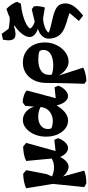

<svg xmlns="http://www.w3.org/2000/svg" viewBox="572 -1354 1005 2188"><g transform="rotate(-90 1074.0 -259.5)"><path d="M80 222.8 36.5 199.5 76.5 -195 96 -16 23.2 -462.5Q41 -472.2 68.1 -480.1Q95.2 -488 126.8 -492.4Q158.2 -496.8 188.8 -497L229.2 -462.5L184.2 -229.5L148.8 -148.2V-75L223.8 197Q206.5 207.8 165.9 215Q125.2 222.2 80 222.8ZM269.8 20Q245 20 219.1 7Q193.2 -6 170.5 -28.9Q147.8 -51.8 132.8 -80.5L138 -183Q150.5 -172.2 170.8 -163.9Q191 -155.5 215.2 -150.6Q239.5 -145.8 263.5 -145.8Q298.2 -145.8 328.6 -156.4Q359 -167 375 -183.8L389 -96.2Q367 -42.8 334.4 -11.4Q301.8 20 269.8 20ZM482.2 14Q441.5 14 408.8 -26.4Q376 -66.8 364.2 -130.5L363.5 -154L334.2 -462.8Q351.8 -472.8 378.8 -480.6Q405.8 -488.5 437.2 -492.9Q468.8 -497.2 499.8 -497.2L540.2 -462.8L440.2 -102.5L409 -124.2L575.2 -142.2L593.8 -98.5Q575.2 -48 544.6 -17Q514 14 482.2 14Z M794 14Q742.2 14 700.8 -19.4Q659.2 -52.8 635.2 -109.5Q611.2 -166.2 611.2 -236.8Q611.2 -308.8 637.1 -368.9Q663 -429 705.8 -464.9Q748.5 -500.8 800 -500.8Q860.2 -500.8 904.1 -456.9Q948 -413 961.5 -339L965.5 -287.5Q940 -306.8 908.8 -316.4Q877.5 -326 839 -326Q775.5 -326 736.9 -295.8Q698.2 -265.5 698.2 -215.5Q698.2 -202.8 700.5 -192.5Q702.8 -182.2 708 -174.8Q727.5 -167.5 747.1 -163.8Q766.8 -160 789.2 -160Q830.5 -160 863.8 -175.5Q897 -191 918.9 -218.8Q940.8 -246.5 947 -284L953 -318.5L950.5 -344.8L962.2 -473.8L1001.2 -503.2Q1040 -502.8 1079.2 -489.4Q1118.5 -476 1137.5 -455.8L1040 -91L1028.5 -124L1172.8 -139.8L1191.8 -98.5Q1183 -69 1163.8 -43.1Q1144.5 -17.2 1120.9 -1.6Q1097.2 14 1075 14Q1044.8 14 1019.6 -10.2Q994.5 -34.5 979 -76.9Q963.5 -119.2 960.5 -174L995 -113H928L982.5 -141Q937.5 -61.8 891.6 -23.9Q845.8 14 794 14Z M1245.2 223.5 1213.8 199.5 1220 -6.5Q1221.2 -60.5 1221.8 -97.8Q1222.2 -135 1222.8 -165.8Q1223.2 -196.5 1223.2 -229.8Q1223.2 -310.5 1252.6 -371.4Q1282 -432.2 1334.4 -466.5Q1386.8 -500.8 1455 -500.8Q1523.8 -500.8 1575.4 -469Q1627 -437.2 1655.9 -380.8Q1684.8 -324.2 1684.8 -250.2Q1684.8 -195 1666.8 -146.2Q1648.8 -97.5 1618.2 -60.1Q1587.8 -22.8 1548.2 -1.4Q1508.8 20 1464.8 20Q1412.8 20 1365.5 -20.5Q1318.2 -61 1289.2 -126.2L1308.8 -174.8Q1335.2 -164.8 1362.5 -159.8Q1389.8 -154.8 1418.2 -154.8Q1476.5 -154.8 1516.6 -168.1Q1556.8 -181.5 1578 -206.2Q1599.2 -231 1599.2 -264Q1599.2 -277.8 1595.8 -290.5Q1592.2 -303.2 1585.8 -311Q1567 -318.8 1542.6 -322Q1518.2 -325.2 1490.8 -325.2Q1408.8 -325.2 1362.4 -293.9Q1316 -262.5 1316 -206Q1316 -187.5 1317 -172Q1318 -156.5 1320 -141.8L1297.8 -120.8L1398 186.8Q1375.5 200.8 1332 211.1Q1288.5 221.5 1245.2 223.5Z M1990.5 186.2 1929.8 137.5 2034 15.8 2053.8 45.8Q2029.5 35.2 2008.8 27.4Q1988 19.5 1965 12Q1942 4.5 1910 -4Q1874.2 -15.5 1847.4 -27.2Q1820.5 -39 1801.5 -52.8Q1782.5 -66.5 1769.2 -83.2Q1728 -133.2 1728 -207.8Q1728 -256.5 1770.1 -293Q1812.2 -329.5 1884.2 -337.2L1981.2 -271.5Q1940.5 -272 1901.8 -263.4Q1863 -254.8 1834.9 -240.1Q1806.8 -225.5 1797.2 -207Q1806.2 -202 1818.5 -197.5Q1830.8 -193 1855.4 -186.9Q1880 -180.8 1923.5 -170Q1975 -159.2 2011.5 -147.8Q2048 -136.2 2070.5 -123Q2102.2 -105 2116 -77.8Q2129.8 -50.5 2129.8 -16.5Q2129.8 33.2 2097.5 79.9Q2065.2 126.5 1990.5 186.2ZM2083.2 -250.2 1926.5 -276 1863.8 -310.8 1881.8 -356.8 2062.8 -399.5 2096.5 -375Q2101 -346.8 2096.8 -314.2Q2092.5 -281.8 2083.2 -250.2ZM1873.8 -321Q1814.5 -333.2 1780.6 -360.5Q1746.8 -387.8 1746.8 -423.5Q1746.8 -457.8 1772.5 -496.2Q1798.2 -534.8 1842.8 -571.5Q1887.2 -608.2 1945.1 -638.9Q2003 -669.5 2067.2 -688.2Q2097.2 -659.2 2119.8 -625Q2142.2 -590.8 2147.8 -566.2L2126.2 -523.5Q2057.2 -517.8 1997.5 -501.5Q1937.8 -485.2 1896.9 -463.2Q1856 -441.2 1842.8 -418.5Q1851.5 -403.2 1868.6 -390.6Q1885.8 -378 1912 -368.9Q1938.2 -359.8 1973.5 -353.5ZM1887.2 -583.2 1873 -603.2Q1769.2 -568.8 1732.8 -597.8Q1696.2 -626.8 1716 -728L1783.2 -741.8L1839.8 -663.8Q1903.2 -649.5 1990 -650.2Z"/></g></svg>

Font: Eczar
Style: Regular
Weight: 400
Designer: Vaibhav Singh
Foundry: Rosetta Type Foundry
Version: Version 2.000